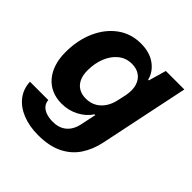

<svg xmlns="http://www.w3.org/2000/svg" viewBox="-193 -688 1008 1008"><g transform="rotate(45 311.0 -184.5)"><path d="M241.7 176.3Q176.4 176.3 125.4 155.9Q74.3 135.4 44.9 97.6Q15.4 59.7 13.3 8H149.3Q151 29.3 163.4 43.4Q175.7 57.6 197.3 64.9Q218.9 72.3 246 72.3Q279.4 72.3 302.9 60.3Q326.4 48.3 341.1 26.5Q355.7 4.7 361.7 -25.4L379.6 -110.7H374Q350.4 -73.9 306.9 -50.8Q263.4 -27.7 212.1 -27.7Q170.7 -27.7 138.2 -42.1Q105.7 -56.4 82.6 -83.6Q59.4 -110.9 47.3 -148.6Q35.1 -186.3 35.1 -233Q35.1 -322.6 66.5 -393.4Q97.9 -464.3 153.9 -505.3Q210 -546.3 283.7 -546.3Q348.6 -546.3 390.6 -515.9Q432.7 -485.4 444.6 -437.9H449.4L477.7 -536.3H615L511.4 -39.1Q498.3 24.7 465.8 73.4Q433.3 122 378.2 149.1Q323.1 176.3 241.7 176.3ZM282.4 -136.4Q317.1 -136.4 342.8 -151.3Q368.4 -166.1 385.1 -192.1Q401.9 -218.1 408.7 -252.1L419.1 -299.7Q427 -343 417.3 -373.6Q407.6 -404.3 383.9 -420.8Q360.1 -437.3 325.7 -437.3Q283.4 -437.3 251.8 -412.4Q220.1 -387.4 202.4 -344.6Q184.6 -301.7 184.6 -247.4Q184.6 -211 196.8 -186.2Q209 -161.4 231.1 -148.9Q253.1 -136.4 282.4 -136.4Z"/></g></svg>

Font: Mona Sans
Style: Italic
Weight: 200
Italic angle: -11.6951°
Designer: Deni Anggara
Foundry: GitHub
Version: Version 2.000